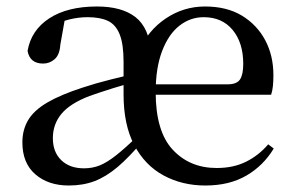

<svg xmlns="http://www.w3.org/2000/svg" viewBox="-20 -557 905 592"><path d="M192 15Q129 15 89 -19.5Q49 -54 49 -118Q49 -157 67 -187Q85 -217 126 -241Q167 -265 235 -287Q274 -300 322 -312Q370 -324 410 -333V-308Q370 -298 328.5 -285Q287 -272 256 -261Q196 -238 169.5 -206Q143 -174 143 -131Q143 -88 169 -63Q195 -38 239 -38Q265 -38 287.5 -47Q310 -56 338.5 -78.5Q367 -101 407 -140L423 -122H420Q378 -72 342.5 -42Q307 -12 271.5 1.5Q236 15 192 15ZM613 15Q542 15 484.5 -16Q427 -47 394 -109.5Q361 -172 361 -266V-366Q361 -421 349 -451Q337 -481 313 -492.5Q289 -504 250 -504Q222 -504 193.5 -497Q165 -490 131 -471L180 -498L166 -419Q164 -388 148.5 -374.5Q133 -361 113 -361Q72 -361 65 -400Q76 -464 132 -500.5Q188 -537 279 -537Q356 -537 398 -504Q440 -471 446 -395L407 -398Q436 -463 491 -500Q546 -537 612 -537Q679 -537 725.5 -509Q772 -481 797.5 -433.5Q823 -386 823 -325Q823 -307 821.5 -292Q820 -277 816 -265H401V-297H682Q710 -297 720 -312Q730 -327 730 -360Q730 -425 697.5 -464.5Q665 -504 608 -504Q567 -504 533.5 -478Q500 -452 480 -400Q460 -348 460 -273Q460 -152 512.5 -95.5Q565 -39 648 -39Q700 -39 739 -58.5Q778 -78 807 -112L824 -99Q792 -46 739.5 -15.5Q687 15 613 15Z"/></svg>

Font: Noto Serif JP ExtraLight Medium
Style: Regular
Weight: 500
Version: Version 2.003-H1;hotconv 1.1.1;makeotfexe 2.6.0